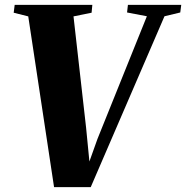

<svg xmlns="http://www.w3.org/2000/svg" viewBox="-20 -763 761 785"><path d="M201 2 95.5 -696 36 -711 40 -743H357.5L354.5 -711L280.5 -696L332 -241L349.5 -62L326 -48L378.5 -195L580.5 -696.5L499.5 -712L503 -743H721L717 -712L652.5 -696.5L351 2Z"/></svg>

Font: Merriweather 96pt Black
Style: Italic
Weight: 900
Italic angle: -7.8°
Version: Version 2.101